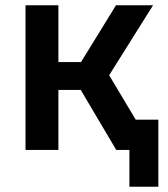

<svg xmlns="http://www.w3.org/2000/svg" viewBox="-20 -570 640 730"><path d="M77 0V-550H202V-334H288L421 -550H562L395 -284L496 -115H582V140H472V0H422L287 -228H202V0Z"/></svg>

Font: JetBrains Mono NL
Style: Bold
Weight: 700
Monospace: yes
Designer: Philipp Nurullin, Konstantin Bulenkov
Foundry: JetBrains
Version: Version 2.305; ttfautohint (v1.8.4.7-5d5b)